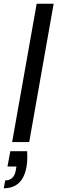

<svg xmlns="http://www.w3.org/2000/svg" viewBox="-39 -760 307 1027"><path d="M16.1 48.8H106Q108.9 94.2 103 131.8Q82.5 247.1 -19 247.1L-11.2 205.1Q36.6 205.1 45.9 148.9L48.8 130.9H1ZM25.9 0 157.2 -740.2H248L117.2 0Z"/></svg>

Font: Poppins
Style: Italic
Weight: 400
Italic angle: -10°
Designer: Ninad Kale (Devanagari), Jonny Pinhorn (Latin)
Foundry: Indian Type Foundry
Version: Version 3.200;PS 1.000;hotconv 16.6.54;makeotf.lib2.5.65590